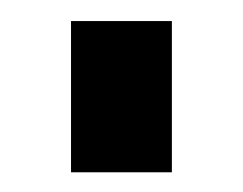

<svg xmlns="http://www.w3.org/2000/svg" viewBox="-20 -704 235 186"><path d="M48.8 -683.6H146.5V-537.1H48.8Z"/></svg>

Font: BabelStone Runic Staveless Rule
Style: Regular
Weight: 400
Designer: Andrew West
Foundry: BabelStone
Version: Version 3.002 March 14, 2022